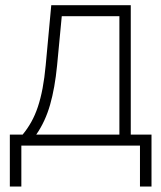

<svg xmlns="http://www.w3.org/2000/svg" viewBox="-20 -549 608 724"><path d="M17.1 154.3V-41.5H65.4Q84 -64 98.1 -89.4Q112.3 -114.7 122.8 -146.2Q133.3 -177.7 140.6 -216.3Q147.9 -254.9 152.3 -302.7L173.3 -529.3H473.1V-41.5H551.3V154.3H507.8V0H60.5V154.3ZM116.7 -41.5H430.2V-487.8H212.9L195.3 -302.7Q187 -217.3 168.9 -154.1Q150.9 -90.8 116.7 -41.5Z"/></svg>

Font: Inter 24pt ExtraLight
Style: Regular
Weight: 250
Designer: Rasmus Andersson
Foundry: rsms
Version: Version 4.001;git-66647c0bb